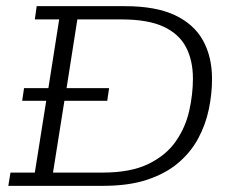

<svg xmlns="http://www.w3.org/2000/svg" viewBox="-20 -603 735 623"><path d="M52 -276 58 -317H137L172 -540H93L99 -583H385Q485 -583 547 -554Q609 -525 638.5 -472Q668 -419 668 -347Q668 -298 657.5 -248Q647 -198 623 -153.5Q599 -109 558.5 -74.5Q518 -40 458 -20Q398 0 315 0H7L14 -43H93L130 -276ZM152 -43H313Q404 -43 461.5 -71Q519 -99 550.5 -144.5Q582 -190 594 -243.5Q606 -297 606 -348Q606 -407 583.5 -450Q561 -493 510.5 -516.5Q460 -540 374 -540H231L196 -317H334L328 -276H189Z"/></svg>

Font: Rokkitt SemiBold Light
Style: Italic
Weight: 300
Italic angle: -9°
Version: Version 3.103